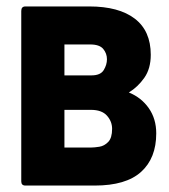

<svg xmlns="http://www.w3.org/2000/svg" viewBox="-20 -576 524 596"><path d="M380 -289Q419 -273 442 -240Q465 -207 465 -162Q465 -85 418 -42.5Q371 0 274 0H59Q46 0 46 -13V-542Q46 -556 59 -556H257Q349 -556 398.5 -518Q448 -480 448 -406Q448 -363 428 -334.5Q408 -306 380 -289ZM180 -342H264Q292 -342 302 -358.5Q312 -375 312 -392Q312 -410 300.5 -424Q289 -438 260 -438H180ZM180 -118H262Q273 -118 288.5 -120.5Q304 -123 316 -135.5Q328 -148 328 -176Q328 -199 312 -217Q296 -235 262 -235H180Z"/></svg>

Font: Zain Black
Style: Regular
Weight: 900
Designer: Zain,Boutros
Foundry: Mobile Telecommunications Company (Zain), 2024
Version: Version 1.50; ttfautohint (v1.8.4)